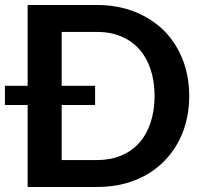

<svg xmlns="http://www.w3.org/2000/svg" viewBox="-20 -743 810 763"><path d="M225.1 -106.9H365.7Q418.5 -106.9 460.9 -124.5Q504.4 -142.6 532.7 -174.8Q562 -207 578.1 -254.9Q594.2 -302.7 594.2 -361.3Q594.2 -420.9 578.1 -468.3Q562.5 -515.1 532.7 -548.3Q502.9 -581.1 460.9 -598.6Q418.5 -616.2 365.7 -616.2H225.1V-401.9H357.9V-325.7H225.1ZM89.8 -723.1H365.7Q446.8 -723.1 515.6 -696.3Q583 -668.9 630.9 -622.1Q679.2 -573.7 705.6 -507.3Q731.9 -440.4 731.9 -361.3Q731.9 -282.2 705.6 -215.3Q679.7 -149.9 630.9 -101.1Q582 -52.2 515.6 -26.4Q448.2 0 365.7 0H89.8V-325.7H-0.5V-401.9H89.8Z"/></svg>

Font: Lato-SemiBold
Style: Bold
Weight: 500
Designer: Lukasz Dziedzic with Adam Twardoch and Botio Nikoltchev
Foundry: tyPoland Lukasz Dziedzic
Version: ""